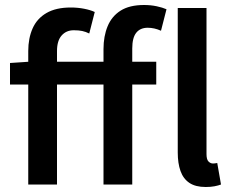

<svg xmlns="http://www.w3.org/2000/svg" viewBox="-20 -738 928 768"><path d="M93 0V-534Q93 -585 110.5 -624.5Q128 -664 166 -686Q204 -708 263 -708Q291 -708 316.5 -703Q342 -698 359 -690L337 -604Q323 -611 309 -614Q295 -617 275 -617Q245 -617 226.5 -596Q208 -575 208 -534V0ZM394 0V-542Q394 -593 410.5 -633Q427 -673 462.5 -695.5Q498 -718 556 -718Q583 -718 606.5 -713Q630 -708 646 -701L624 -615Q611 -621 597.5 -624Q584 -627 571 -627Q541 -627 525 -607Q509 -587 509 -544V0ZM20 -400V-486L94 -491H605V-400ZM803 10Q762 10 737.5 -6.5Q713 -23 702 -54Q691 -85 691 -128V-706H806V-122Q806 -100 814 -92Q822 -84 832 -84Q836 -84 839.5 -84.5Q843 -85 849 -86L864 0Q854 4 838.5 7Q823 10 803 10Z"/></svg>

Font: Source Sans 3 SemiBold
Style: Regular
Weight: 600
Designer: Paul D. Hunt
Foundry: Adobe
Version: Version 3.046;hotconv 1.0.118;makeotfexe 2.5.65603